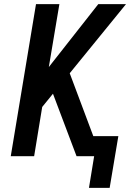

<svg xmlns="http://www.w3.org/2000/svg" viewBox="-20 -755 629 928"><path d="M410 153H510L552 -97H431L317 -401L589 -735H455L216 -431L267 -735H154L32 0H145L184 -238L236 -302L350 0H435Z"/></svg>

Font: Iosevka Sparkle SmBdObl
Style: Regular
Weight: 600
Italic angle: -9°
Designer: Belleve Invis
Foundry: Belleve Invis
Version: Version 4.5.0; ttfautohint (v1.8.3)